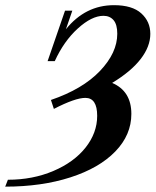

<svg xmlns="http://www.w3.org/2000/svg" viewBox="-56 -696 593 732"><path d="M-36.1 15.6 -25.9 -10.7Q68.8 -10.7 147.5 -44.2Q226.1 -77.6 270.3 -133.5Q314.5 -189.5 314.5 -254.4Q314.5 -322.8 269.5 -322.8Q230.5 -322.8 149.4 -280.8L138.2 -314.9Q258.8 -356 325 -425.3Q391.1 -494.6 391.1 -567.4Q391.1 -602.5 377 -619.1Q362.8 -635.7 338.4 -635.7Q293.9 -635.7 240.7 -587.4Q187.5 -539.1 152.8 -462.9H125.5L191.9 -655.3H219.7L195.3 -584.5Q269.5 -676.3 378.4 -676.3Q448.2 -676.3 482.7 -645Q517.1 -613.8 517.1 -566.9Q517.1 -518.6 480.2 -470.9Q443.4 -423.3 371.6 -379.9Q444.8 -348.6 444.8 -261.7Q444.8 -181.6 383.5 -118.4Q322.3 -55.2 212.4 -19.8Q102.5 15.6 -36.1 15.6Z"/></svg>

Font: Elstob 18pt SemiBold
Style: Italic
Weight: 600
Italic angle: -20°
Designer: Peter S. Baker
Version: Version 1.015